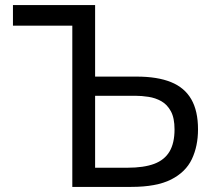

<svg xmlns="http://www.w3.org/2000/svg" viewBox="-20 -733 838 753"><path d="M494.4 0Q425.3 0 369.5 0Q313.7 0 263.6 0Q263.6 -59.5 263.6 -114.6Q263.6 -169.7 263.6 -235.6V-461.5Q263.6 -528.8 263.6 -584.5Q263.6 -640.2 263.6 -699.8L312.4 -632.4H226.7Q166.1 -632.4 119.5 -632.4Q72.9 -632.4 30.8 -632.4V-713H353Q353 -653.4 353 -597.5Q353 -541.7 353 -474.7V-249.5Q353 -202.5 353 -160.7Q353 -119 353 -75.2H480Q543.8 -75.2 584.5 -90.3Q625.1 -105.5 644.8 -138.6Q664.5 -171.7 664.5 -225.6Q664.5 -270.4 650.1 -296.7Q635.8 -323.1 612.7 -336.1Q589.6 -349.1 562.5 -353.2Q535.4 -357.4 510 -357.4H341.4V-432.6Q372.4 -432.6 416.3 -432.6Q460.2 -432.6 515.9 -432.6Q597.4 -432.6 650.6 -411Q703.9 -389.4 730.2 -343.7Q756.6 -298 756.6 -225.6Q756.6 -160 732.5 -109Q708.3 -58 651.1 -29Q593.9 0 494.4 0Z"/></svg>

Font: Commissioner Thin
Style: Regular
Weight: 100
Designer: Kostas Bartsokas
Foundry: Kostas Bartsokas
Version: Version 1.001;gftools[0.9.23]